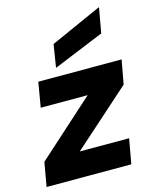

<svg xmlns="http://www.w3.org/2000/svg" viewBox="-132 -841 734 917"><g transform="rotate(-15 235.0 -382.0)"><path d="M-17 0 4 -119 286 -373H54L75 -496H487L465 -377L180 -123H424L402 0ZM174 -538 192 -651 444 -764H447L425 -641Z"/></g></svg>

Font: DM Sans 36pt Black
Style: Italic
Weight: 900
Italic angle: -10°
Designer: Colophon Foundry, Jonny Pinhorn
Foundry: Colophon Foundry
Version: Version 4.004;gftools[0.9.30]